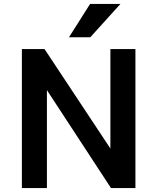

<svg xmlns="http://www.w3.org/2000/svg" viewBox="-20 -954 797 974"><path d="M91 0V-705H206L545 -193H540V-705H667V0H543L212 -506H218V0ZM330 -765 437 -934H591L438 -765Z"/></svg>

Font: Nunito Sans 7pt SemiCondensed
Style: Bold
Weight: 700
Width: 4
Designer: Vernon Adams
Foundry: Vernon Adams
Version: Version 3.101;gftools[0.9.27]